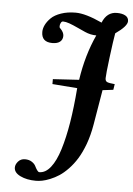

<svg xmlns="http://www.w3.org/2000/svg" viewBox="-57 -722 645 929"><g transform="rotate(5 265.0 -257.5)"><path d="M473.1 -580.1Q466.8 -545.9 456.3 -462.2Q445.8 -378.4 445.8 -359.9Q445.8 -345.7 455.1 -341.6Q464.4 -337.4 492.2 -335L487.8 -307.1L436 -300.8Q433.1 -280.3 407.2 -129.9Q398.4 -78.6 382.8 -35.6Q366.7 7.3 348.4 36.9Q330.1 66.4 307.9 89.6Q285.6 112.8 264.6 126.5Q243.7 140.1 221.9 148.9Q200.2 157.7 183.6 160.9Q167 164.1 152.8 164.1Q108.4 164.1 77.1 148.9Q45.9 133.8 45.9 108.9Q45.9 93.8 58.6 79.3Q71.3 64.9 91.8 64.9Q111.3 64.9 124.8 73.7Q138.2 82.5 143.3 93Q148.4 103.5 154.3 112.3Q160.2 121.1 166 121.1Q195.8 121.1 220.7 89.6Q245.6 58.1 263.4 0.5Q281.2 -57.1 293.5 -131.8Q305.7 -206.5 313 -299.8Q193.8 -309.1 191.9 -309.1V-333L318.8 -340.8Q336.9 -462.4 382.8 -562Q354.5 -562 327.1 -574.2Q317.9 -578.1 291.7 -590.3Q265.6 -602.5 247.6 -608.9Q229.5 -615.2 216.8 -615.2Q210.4 -615.2 206.3 -607.4Q202.1 -599.6 202.1 -590.8Q202.1 -583 206.1 -581.1Q224.1 -563 224.1 -545.9Q224.1 -527.8 211.4 -517.3Q198.7 -506.8 173.8 -506.8Q121.1 -506.8 121.1 -556.2Q121.1 -572.8 129.6 -590.3Q138.2 -607.9 155.3 -624.8Q172.4 -641.6 203.4 -652.3Q234.4 -663.1 273.9 -663.1Q322.8 -663.1 402.8 -626Q424.3 -679.2 473.1 -679.2Q499 -679.2 514.4 -670.4Q529.8 -661.6 529.8 -644Q529.8 -619.6 473.1 -580.1Z"/></g></svg>

Font: Linux Libertine G
Style: Semibold Italic
Weight: 600
Italic angle: -11.5°
Designer: Philipp H. Poll
Foundry: Philipp H. Poll
Version: Version 5.1.1